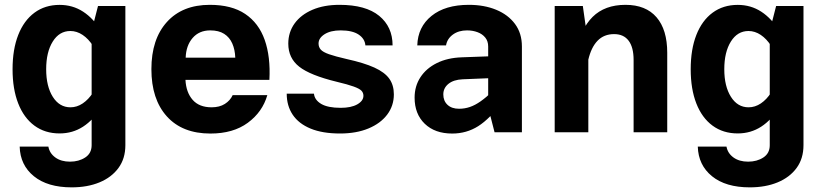

<svg xmlns="http://www.w3.org/2000/svg" viewBox="-20 -558 3481 810"><path d="M282.4 232.4Q348.9 232.4 399.9 211.3Q450.9 190.1 479.9 150.4Q508.9 110.8 508.9 54.4V-532.8H393.5L366.6 -427.9V54.4Q366.6 88.7 339.6 106.3Q312.6 124 275.3 124Q237.8 124 213.4 106.3Q189.1 88.6 184.1 60.6H63Q65.2 138.5 122.9 185.4Q180.6 232.4 282.4 232.4ZM33 -265.8Q33 -182.3 56.9 -121.5Q80.7 -60.7 125.3 -27.9Q169.9 4.9 231.4 4.9Q286.5 4.9 330.5 -23.7Q374.6 -52.2 409.1 -108.1L372 -167Q353.6 -138.4 329.1 -121.8Q304.6 -105.3 277.2 -105.3Q230.7 -105.3 202.7 -149.6Q174.8 -193.9 174.8 -265.9Q174.8 -338.4 202.6 -382.8Q230.3 -427.2 276.8 -427.2Q303.9 -427.2 328.6 -410.7Q353.3 -394.2 372 -364.8L409.1 -424.8Q374.6 -480.3 330.6 -508.8Q286.6 -537.4 231.6 -537.4Q170 -537.4 125.4 -504.4Q80.7 -471.3 56.9 -410.5Q33 -349.7 33 -265.8Z M762.4 -221.1H1116.5Q1121.7 -318.8 1096.7 -389.7Q1071.6 -460.7 1014.5 -499.1Q957.4 -537.6 865.2 -537.6Q749.5 -537.6 684.1 -465.2Q618.7 -392.8 618.7 -266.2Q618.7 -139.3 683.9 -67Q749.2 5.4 867.8 5.4Q963.9 5.4 1025.6 -40.1Q1087.4 -85.6 1107.8 -156.7H961.6Q951.2 -133.9 928.6 -119.6Q906.1 -105.3 872.8 -105.3Q820.4 -105.3 792.8 -136.7Q765.2 -168.1 762.4 -221.1ZM763.3 -314.6Q765 -365.8 792.6 -397.8Q820.3 -429.8 866.9 -429.8Q902.9 -429.8 925.7 -415.2Q948.5 -400.6 959.9 -374.6Q971.4 -348.6 972.6 -314.6Z M1412.1 -537.6Q1346.8 -537.6 1298.2 -516.8Q1249.6 -496 1222.9 -459.1Q1196.2 -422.1 1196.2 -373.9Q1196.2 -312.9 1242.4 -276.6Q1288.5 -240.3 1400.6 -213Q1447.6 -201.8 1471.8 -193Q1496.1 -184.3 1504.7 -175.5Q1513.2 -166.7 1513.2 -153.9Q1513.2 -132.6 1487.4 -117.8Q1461.6 -103.1 1417.4 -103.1Q1363.1 -103.1 1335.1 -119.6Q1307.2 -136.2 1304.5 -162.7H1189.6Q1189.6 -111.6 1214.9 -73.9Q1240.2 -36.2 1290.3 -15.5Q1340.4 5.2 1414.5 5.2Q1483.2 5.2 1534.3 -16Q1585.4 -37.2 1613.5 -74.5Q1641.6 -111.9 1641.6 -160Q1641.6 -198.8 1622.4 -225.9Q1603.2 -252.9 1559.5 -272.9Q1515.7 -292.8 1442.3 -309Q1393.7 -320.2 1368.1 -329.2Q1342.5 -338.2 1333.2 -348.8Q1323.9 -359.3 1323.9 -374.5Q1323.9 -397.5 1349.4 -413.7Q1375 -429.8 1417 -429.8Q1466.6 -429.8 1492.9 -412.2Q1519.2 -394.6 1521.5 -366.5H1636.2Q1636.2 -444.8 1579.6 -491.2Q1522.9 -537.6 1412.1 -537.6Z M2181.8 -361.9Q2181.8 -417.6 2152.8 -456.8Q2123.8 -495.9 2073.4 -516.7Q2022.9 -537.6 1957.9 -537.6Q1858.2 -537.6 1800.5 -490.9Q1742.7 -444.3 1740.4 -366.5H1861.7Q1866.4 -394.4 1890.5 -412.1Q1914.6 -429.8 1950.3 -429.8Q1974.2 -429.8 1994.6 -422.2Q2014.9 -414.7 2027.2 -399.5Q2039.5 -384.4 2039.5 -361.9V-104.9L2066.4 0H2181.8ZM2100.8 -130 2057.6 -172.7Q2031.1 -147 2007.7 -130.6Q1984.4 -114.2 1962.4 -106.7Q1940.4 -99.2 1916.7 -99.2Q1885.7 -99.2 1868 -115.7Q1850.2 -132.3 1850.2 -159.7Q1850.2 -186.6 1871.8 -204.2Q1893.3 -221.8 1931.9 -223.5L2097.3 -230.3V-322.4L1928 -316.2Q1867.4 -314.1 1822.7 -291.8Q1778 -269.5 1753.6 -232Q1729.1 -194.5 1729.1 -146Q1729.1 -77.2 1771.9 -35.9Q1814.7 5.4 1887.7 5.4Q1948.1 5.4 1997.4 -25.7Q2046.8 -56.9 2100.8 -130Z M2462 0V-368.7L2438.8 -532.8H2320.1V0ZM2794.9 -335.5Q2794.9 -432.8 2749.7 -485.2Q2704.4 -537.6 2618.8 -537.6Q2531.6 -537.6 2480.1 -486.7Q2428.5 -435.8 2405.9 -328L2461.7 -305.1Q2474 -358.4 2501.1 -386.3Q2528.1 -414.1 2570.8 -414.1Q2611.1 -414.1 2632 -386.3Q2653 -358.5 2653 -305.2V0H2794.9Z M3143.2 232.4Q3209.7 232.4 3260.7 211.3Q3311.8 190.1 3340.8 150.4Q3369.7 110.8 3369.7 54.4V-532.8H3254.3L3227.4 -427.9V54.4Q3227.4 88.7 3200.5 106.3Q3173.5 124 3136.2 124Q3098.7 124 3074.3 106.3Q3049.9 88.6 3044.9 60.6H2923.8Q2926.1 138.5 2983.7 185.4Q3041.4 232.4 3143.2 232.4ZM2893.9 -265.8Q2893.9 -182.3 2917.7 -121.5Q2941.5 -60.7 2986.1 -27.9Q3030.7 4.9 3092.3 4.9Q3147.3 4.9 3191.4 -23.7Q3235.4 -52.2 3270 -108.1L3232.8 -167Q3214.5 -138.4 3190 -121.8Q3165.4 -105.3 3138 -105.3Q3091.5 -105.3 3063.6 -149.6Q3035.6 -193.9 3035.6 -265.9Q3035.6 -338.4 3063.4 -382.8Q3091.2 -427.2 3137.7 -427.2Q3164.8 -427.2 3189.5 -410.7Q3214.1 -394.2 3232.8 -364.8L3270 -424.8Q3235.4 -480.3 3191.5 -508.8Q3147.5 -537.4 3092.4 -537.4Q3030.9 -537.4 2986.2 -504.4Q2941.5 -471.3 2917.7 -410.5Q2893.9 -349.7 2893.9 -265.8Z"/></svg>

Font: Estedad-FD VF
Style: Regular
Weight: 100
Designer: Amin Abedi
Version: Version 7.3